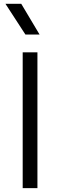

<svg xmlns="http://www.w3.org/2000/svg" viewBox="-20 -970 310 990"><path d="M97 0V-700H173V0ZM111 -792 8 -950.5H89.5L184 -792Z"/></svg>

Font: Geologica Cursive ExtraLight
Style: Regular
Weight: 250
Designer: Sindre Bremnes, Frode Helland
Foundry: Monokrom Skriftforlag AS
Version: Version 1.010;gftools[0.9.28]